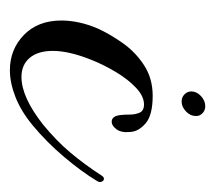

<svg xmlns="http://www.w3.org/2000/svg" viewBox="-44 -392 445 398"><g transform="rotate(90 179.0 -193.5)"><path d="M126 9Q83 9 53 -20Q23 -49 23 -98Q23 -115 27 -134Q31 -153 40 -174Q51 -198 69.5 -224.5Q88 -251 115.5 -269Q143 -287 179 -287Q219 -287 236 -272.5Q253 -258 254 -241Q256 -222 248.5 -212Q241 -202 233 -202Q221 -202 219 -220Q218 -228 218 -239.5Q218 -251 214 -260Q210 -269 197 -269Q180 -269 162.5 -252.5Q145 -236 130 -211Q115 -186 105 -161Q86 -114 86 -80Q86 -49 100.5 -32Q115 -15 140 -15Q182 -15 239 -60Q272 -87 296.5 -116Q321 -145 345 -182Q348 -186 351 -186Q355 -186 357 -181.5Q359 -177 356 -172Q336 -139 305.5 -103Q275 -67 240 -38Q211 -14 181.5 -2.5Q152 9 126 9ZM191 -347Q182 -347 176 -353Q170 -359 170 -367Q170 -378 179.5 -387Q189 -396 201 -396Q209 -396 215 -390.5Q221 -385 221 -377Q221 -365 211.5 -356Q202 -347 191 -347Z"/></g></svg>

Font: Gwendolyn
Style: Bold
Weight: 700
Designer: Robert E. Leuschke
Foundry: Robert E. Leuschke
Version: Version 1.010; ttfautohint (v1.8.3)